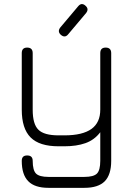

<svg xmlns="http://www.w3.org/2000/svg" viewBox="-20 -702 648 922"><path d="M272.5 -534.5C272.5 -534.5 272.5 -534.5 272.5 -534.5C260.5 -545 259.5 -557 269.5 -570C269.5 -570 269.5 -570 269.5 -570C269.5 -570 355 -671.5 355 -671.5C366 -685 378 -686 390.5 -674.5C390.5 -674.5 390.5 -674.5 390.5 -674.5C402.5 -664 403.5 -652.5 393.5 -639.5C393.5 -639.5 393.5 -639.5 393.5 -639.5C393.5 -639.5 308 -538 308 -538C297.5 -524.5 285.5 -523.5 272.5 -534.5ZM385.5 200C385.5 200 212.5 200 212.5 200C169 200 136.5 189.5 116 168.5C95 147.5 84.5 115 84.5 70.5C84.5 70.5 84.5 70.5 84.5 70.5C84.5 53 93 44.5 110.5 44.5C110.5 44.5 110.5 44.5 110.5 44.5C128 44.5 137 53 137 70.5C137 70.5 137 70.5 137 70.5C137 100.5 142.5 121 153 131.5C163.5 142 183.5 147.5 212.5 147.5C212.5 147.5 212.5 147.5 212.5 147.5C212.5 147.5 385.5 147.5 385.5 147.5C415 147.5 435 142 445.5 131.5C456 121 461.5 100.5 461.5 70.5C461.5 70.5 461.5 70.5 461.5 70.5C461.5 70.5 461.5 -67 461.5 -67C442.5 -42 418.5 -24.5 390 -14.5C361.5 -4.5 328 0.5 289.5 0.5C289.5 0.5 289.5 0.5 289.5 0.5C289.5 0.5 261.5 0.5 261.5 0.5C200 0.5 155.5 -13.5 127 -42C98.5 -70.5 84.5 -115 84.5 -175.5C84.5 -175.5 84.5 -175.5 84.5 -175.5C84.5 -175.5 84.5 -447 84.5 -447C84.5 -464.5 93 -473.5 110.5 -473.5C110.5 -473.5 110.5 -473.5 110.5 -473.5C128 -473.5 137 -464.5 137 -447C137 -447 137 -447 137 -447C137 -447 137 -175.5 137 -175.5C137 -129 146 -97 164.5 -79C182.5 -61 215 -52 261.5 -52C261.5 -52 261.5 -52 261.5 -52C261.5 -52 289.5 -52 289.5 -52C348 -52 391 -62.5 419.5 -83C447.5 -103.5 461.5 -134 461.5 -175.5C461.5 -175.5 461.5 -175.5 461.5 -175.5C461.5 -175.5 461.5 -447 461.5 -447C461.5 -464.5 470 -473.5 487.5 -473.5C487.5 -473.5 487.5 -473.5 487.5 -473.5C505 -473.5 514 -464.5 514 -447C514 -447 514 -447 514 -447C514 -447 514 70.5 514 70.5C514 115 503.5 147.5 483 168.5C462 189.5 429.5 200 385.5 200C385.5 200 385.5 200 385.5 200Z"/></svg>

Font: Jura-Fortis-Regular
Style: Regular
Weight: 500
Designer: Daniel Johnson, Alexei Vanyashin, Mirko Velimirovic
Foundry: Daniel Johnson
Version: ""